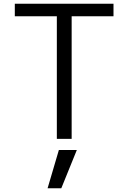

<svg xmlns="http://www.w3.org/2000/svg" viewBox="-20 -750 693 1037"><path d="M237 267 298 60H395L311 267ZM60 -730H593V-662H367V0H287V-662H60Z"/></svg>

Font: Mplus 1p
Style: Regular
Weight: 400
Version: Version 1.061